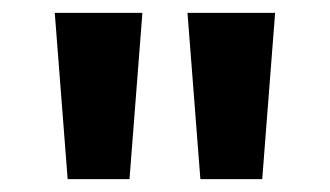

<svg xmlns="http://www.w3.org/2000/svg" viewBox="-20 -734 512 298"><path d="M201 -714 181 -456H85L65 -714ZM407 -714 387 -456H291L271 -714Z"/></svg>

Font: Noto Sans Armenian
Style: Regular
Weight: 400
Designer: Monotype Design Team
Foundry: Monotype Imaging Inc.
Version: Version 2.007